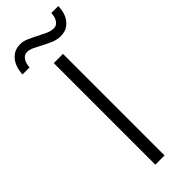

<svg xmlns="http://www.w3.org/2000/svg" viewBox="-305 -871 897 897"><g transform="rotate(-45 144.0 -422.5)"><path d="M112.8 0V-670.9H173.8V0ZM316.4 -844.7Q316.4 -832 312.7 -813.5Q309.1 -794.9 298.8 -777.8Q288.6 -760.7 270.8 -748.8Q252.9 -736.8 224.6 -736.8Q201.7 -736.8 179.4 -746.1Q157.2 -755.4 136.5 -766.4Q115.7 -777.3 96.9 -786.6Q78.1 -795.9 62.5 -795.9Q47.9 -795.9 39.3 -788.6Q30.8 -781.2 26.4 -771.2Q22 -761.2 20.5 -751.5Q19 -741.7 18.6 -736.8H-27.8Q-27.8 -749 -23.9 -767.3Q-20 -785.6 -9.8 -803Q0.5 -820.3 18.6 -832.5Q36.6 -844.7 65.4 -844.7Q84.5 -844.7 105.5 -835.4Q126.5 -826.2 147.7 -815.2Q168.9 -804.2 189 -794.9Q209 -785.6 226.6 -785.6Q241.2 -785.6 249.8 -793Q258.3 -800.3 262.7 -810.1Q267.1 -819.8 268.6 -829.6Q270 -839.4 270.5 -844.7H316.4Z"/></g></svg>

Font: Syncopate
Style: Regular
Weight: 400
Width: 7
Version: Version 001.001